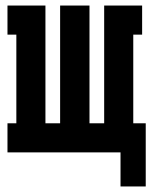

<svg xmlns="http://www.w3.org/2000/svg" viewBox="-20 -550 546 693"><path d="M506 123H415V0H7V-105H39V-425H7V-530H144V-105H197V-530H303V-105H356V-530H493V-425H461V-105H506Z"/></svg>

Font: Iosevka Slab Extrabold
Style: Regular
Weight: 800
Monospace: yes
Designer: Belleve Invis
Foundry: Belleve Invis
Version: Version 11.1.1; ttfautohint (v1.8.3)